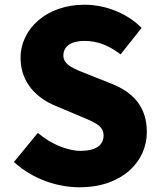

<svg xmlns="http://www.w3.org/2000/svg" viewBox="-20 -778 679 812"><path d="M317 14C497 14 601 -95 601 -219C601 -324 546 -386 454 -423L361 -460C295 -486 248 -502 248 -543C248 -583 282 -605 337 -605C395 -605 441 -585 490 -548L579 -660C514 -725 423 -758 337 -758C179 -758 67 -658 67 -533C67 -425 140 -360 218 -329L313 -289C377 -262 418 -248 418 -205C418 -165 387 -140 321 -140C262 -140 193 -171 140 -216L39 -93C116 -22 220 14 317 14Z"/></svg>

Font: Noto Sans Korean Black
Style: Bold
Weight: 900
Designer: Ryoko NISHIZUKA (kana & ideographs); Paul D. Hunt (Latin, Greek & Cyrillic); Wenlong ZHANG (bopomofo); Sandoll Communica
Foundry: Adobe Systems Incorporated
Version: Version 1.000;PS 1;hotconv 1.0.78;makeotf.lib2.5.61930